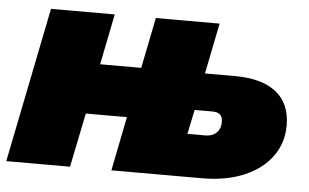

<svg xmlns="http://www.w3.org/2000/svg" viewBox="-46 -611 1085 675"><g transform="rotate(5 497.0 -273.5)"><path d="M772 -368Q868 -368 918.5 -328Q969 -288 969 -211Q969 -148 934 -100.5Q899 -53 836 -26.5Q773 0 688 0H369L407 -191H262L223 0H-2L108 -547H333L297 -368H442L478 -547H703L667 -368ZM688 -151Q712 -151 726.5 -165Q741 -179 741 -204Q741 -237 706 -237H642L624 -151Z"/></g></svg>

Font: Montserrat Black
Style: Italic
Weight: 900
Italic angle: -11.3°
Designer: Julieta Ulanovsky
Foundry: Julieta Ulanovsky
Version: Version 9.000; ttfautohint (v1.8.4.7-5d5b)